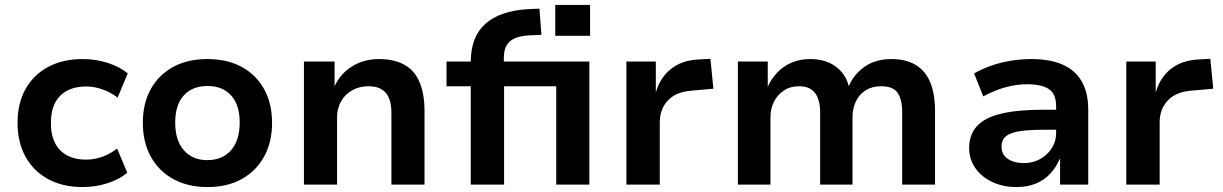

<svg xmlns="http://www.w3.org/2000/svg" viewBox="-20 -747 4949 777"><path d="M314 10Q234 10 175 -22Q116 -54 83.5 -112.5Q51 -171 51 -250Q51 -329 83.5 -387Q116 -445 175.5 -476.5Q235 -508 314 -508Q369 -508 417.5 -492Q466 -476 497 -450L456 -352Q429 -373 395.5 -385Q362 -397 329 -397Q261 -397 223.5 -359.5Q186 -322 186 -249Q186 -177 223.5 -139Q261 -101 329 -101Q362 -101 395 -113Q428 -125 454 -146L495 -48Q465 -22 416.5 -6Q368 10 314 10Z M820 10Q740 10 681 -22.5Q622 -55 590 -113.5Q558 -172 558 -250Q558 -328 590 -386Q622 -444 680.5 -476Q739 -508 819 -508Q900 -508 958.5 -476Q1017 -444 1049 -386Q1081 -328 1081 -250Q1081 -172 1049 -113.5Q1017 -55 958.5 -22.5Q900 10 820 10ZM819 -99Q880 -99 915 -139Q950 -179 950 -251Q950 -322 915.5 -360.5Q881 -399 820 -399Q758 -399 723.5 -360.5Q689 -322 689 -251Q689 -179 724 -139Q759 -99 819 -99Z M1210 0V-498H1334V-398Q1359 -451 1406.5 -479.5Q1454 -508 1513 -508Q1574 -508 1615.5 -485.5Q1657 -463 1677.5 -415.5Q1698 -368 1698 -295V0H1564V-290Q1564 -325 1554.5 -349Q1545 -373 1524.5 -385.5Q1504 -398 1471 -398Q1434 -398 1405 -381.5Q1376 -365 1360 -336.5Q1344 -308 1344 -272V0Z M1885 0V-398H1787V-498H1918L1885 -468V-495Q1885 -597 1943.5 -650Q2002 -703 2117 -710L2163 -712L2171 -606L2122 -604Q2087 -602 2064.5 -592.5Q2042 -583 2030.5 -564Q2019 -545 2019 -513V-483L1999 -498H2365V0H2231V-398H2020V0ZM2227 -602V-727H2368V-602Z M2515 0V-498H2634V-376H2635Q2652 -433 2694 -467Q2736 -501 2800 -506L2855 -509L2867 -388L2777 -380Q2715 -375 2682.5 -340Q2650 -305 2650 -252V0Z M2966 0V-498H3087V-396Q3102 -429 3126.5 -454.5Q3151 -480 3184.5 -494Q3218 -508 3259 -508Q3320 -508 3361 -478.5Q3402 -449 3415 -398Q3434 -445 3478.5 -476.5Q3523 -508 3587 -508Q3645 -508 3684.5 -485Q3724 -462 3744 -415Q3764 -368 3764 -295V0H3631V-291Q3631 -345 3612.5 -371.5Q3594 -398 3546 -398Q3510 -398 3484 -382Q3458 -366 3444 -337.5Q3430 -309 3430 -272V0H3299V-291Q3299 -344 3278 -371Q3257 -398 3214 -398Q3178 -398 3152 -380.5Q3126 -363 3112 -335Q3098 -307 3098 -274V0Z M4093 10Q4038 10 3994.5 -11Q3951 -32 3926.5 -67.5Q3902 -103 3902 -148Q3902 -202 3933.5 -236.5Q3965 -271 4031.5 -287Q4098 -303 4204 -303H4272V-222H4210Q4164 -222 4130.5 -219Q4097 -216 4075.5 -208.5Q4054 -201 4043.5 -188Q4033 -175 4033 -154Q4033 -121 4058.5 -104Q4084 -87 4125 -87Q4160 -87 4189.5 -103.5Q4219 -120 4236.5 -147.5Q4254 -175 4254 -208V-317Q4254 -367 4224.5 -386.5Q4195 -406 4136 -406Q4095 -406 4051.5 -394.5Q4008 -383 3959 -357L3922 -450Q3956 -469 3993.5 -482Q4031 -495 4072.5 -501.5Q4114 -508 4155 -508Q4227 -508 4278 -486.5Q4329 -465 4356.5 -419.5Q4384 -374 4384 -301V0H4270V-103H4268Q4254 -70 4230.5 -44.5Q4207 -19 4173 -4.5Q4139 10 4093 10Z M4538 0V-498H4657V-376H4658Q4675 -433 4717 -467Q4759 -501 4823 -506L4878 -509L4890 -388L4800 -380Q4738 -375 4705.5 -340Q4673 -305 4673 -252V0Z"/></svg>

Font: Nunito Sans 8pt
Style: Bold
Weight: 700
Version: Version 3.101;gftools[0.9.27]